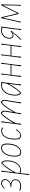

<svg xmlns="http://www.w3.org/2000/svg" viewBox="1842 -2344 691 4416"><g transform="rotate(-90 2188.0 -136.5)"><path d="M114 3Q59 3 8 -19L13 -35L18 -38Q73 -17 114 -17Q178 -17 215 -46.5Q252 -76 252 -129Q252 -170 219.5 -194.5Q187 -219 128 -222H91L89 -224L92 -242H125Q171 -242 213.5 -281.5Q256 -321 256 -364Q256 -394 235 -415Q214 -436 181 -436Q120 -436 70 -374H67L60 -387Q114 -456 181 -456Q224 -456 250 -430Q276 -404 276 -364Q276 -327 248 -291Q220 -255 176 -236V-234Q221 -223 246.5 -196.5Q272 -170 272 -131Q272 -70 228.5 -33.5Q185 3 114 3Z M470 -456 435 -179H439Q533 -355 643 -454H654Q682 -432 694 -402Q706 -372 706 -317Q706 -184 644.5 -93.5Q583 -3 475 4H471L413 -10L402 79L393 185L368 189L439 -362L445 -452ZM647 -426Q639 -426 607.5 -392Q576 -358 524 -283Q472 -208 427 -120L416 -31L474 -16Q570 -16 628 -103.5Q686 -191 686 -312Q686 -352 678.5 -379.5Q671 -407 662.5 -416.5Q654 -426 647 -426Z M994 -458H999Q1049 -454 1071.5 -421Q1094 -388 1094 -320Q1094 -181 1040.5 -90.5Q987 0 895 6H890Q840 3 817 -30.5Q794 -64 794 -134Q794 -273 848.5 -364.5Q903 -456 994 -458ZM994 -437Q915 -437 864.5 -352Q814 -267 814 -137Q814 -15 894 -15Q973 -15 1023 -101Q1073 -187 1073 -317Q1073 -379 1054 -408Q1035 -437 994 -437Z M1401 -456 1457 -437 1462 -430 1456 -416 1451 -413Q1414 -436 1387 -436Q1302 -435 1254 -356Q1206 -277 1206 -141Q1206 -16 1279 -16Q1352 -16 1404 -118H1410L1419 -105Q1364 -6 1280 5H1272Q1230 -2 1208 -31.5Q1186 -61 1186 -142Q1186 -283 1240 -369.5Q1294 -456 1401 -456Z M1606 -456 1570 -184H1575Q1639 -296 1689 -363Q1739 -430 1787 -462H1798Q1822 -455 1836.5 -431.5Q1851 -408 1850 -377L1849 -364L1819 -184H1824Q1888 -296 1938 -363Q1988 -430 2036 -462H2047Q2071 -455 2085 -431.5Q2099 -408 2098 -377L2097 -364L2054 -101L2042 0L2017 4L2076 -361L2077 -376Q2078 -401 2067 -418.5Q2056 -436 2043 -436Q2017 -436 1952 -350Q1887 -264 1807 -116L1805 -101L1793 0L1768 4L1828 -361L1829 -376Q1829 -401 1818 -418.5Q1807 -436 1794 -436Q1768 -436 1704.5 -351Q1641 -266 1562 -120L1560 -106L1551 0L1526 4L1574 -362L1581 -452Z M2424 -457H2428L2493 -452L2505 -459L2510 -456L2464 -106L2455 0L2430 4L2466 -271H2462Q2369 -94 2260 4H2249Q2222 -16 2209.5 -48Q2197 -80 2197 -137Q2197 -268 2257.5 -359Q2318 -450 2424 -457ZM2217 -141Q2217 -100 2225 -72Q2233 -44 2241.5 -34Q2250 -24 2257 -24Q2265 -24 2296.5 -58Q2328 -92 2379 -168Q2430 -244 2474 -333L2478 -362L2485 -432L2426 -437Q2363 -436 2314.5 -393Q2266 -350 2241.5 -284Q2217 -218 2217 -141Z M2705 -456 2676 -239H2904L2920 -362L2926 -452L2951 -456L2905 -106L2898 0L2871 4L2901 -220H2674L2659 -106L2652 0L2625 4L2674 -362L2680 -452Z M3146 -456 3117 -239H3345L3361 -362L3367 -452L3392 -456L3346 -106L3339 0L3312 4L3342 -220H3115L3100 -106L3093 0L3066 4L3115 -362L3121 -452Z M3492 5Q3484 4 3478 -2V-6Q3568 -98 3653 -201L3652 -203Q3590 -159 3548.5 -178Q3507 -197 3507 -266Q3507 -347 3560.5 -402.5Q3614 -458 3693 -457L3769 -452L3779 -456L3784 -453L3738 -106L3729 0L3704 4L3760 -432L3691 -437Q3621 -437 3574 -387.5Q3527 -338 3527 -266Q3527 -198 3569.5 -192.5Q3612 -187 3674 -238L3680 -236L3685 -220Q3600 -104 3497 3Z M3876 0 3977 -452 3998 -455 4016 -380 4088 -86H4090L4240 -387L4272 -452L4295 -455L4283 0H4263L4269 -145L4274 -409H4271L4096 -57H4074L3990 -409H3987L3930 -156L3896 0Z"/></g></svg>

Font: Alegreya Sans SC Thin
Style: Italic
Weight: 100
Italic angle: -7°
Designer: Juan Pablo del Peral
Foundry: Huerta Tipografica
Version: Version 2.007